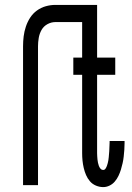

<svg xmlns="http://www.w3.org/2000/svg" viewBox="-20 -755 540 783"><path d="M74 0V-566Q74 -587 76.5 -607Q79 -627 85.5 -646.5Q92 -666 103 -683Q114 -700 130.5 -712Q147 -724 166.5 -729.5Q186 -735 206 -735H346V-665H206Q189 -665 173.5 -656.5Q158 -648 149.5 -633Q141 -618 138 -600.5Q135 -583 135 -566V0ZM401 8Q386 8 371.5 2Q357 -4 347 -15.5Q337 -27 331 -41Q325 -55 321.5 -70Q318 -85 316.5 -100Q315 -115 315 -130V-450H279V-520H315V-735H376V-520H450V-450H376V-130Q376 -124 376.5 -117.5Q377 -111 377.5 -104.5Q378 -98 379.5 -91.5Q381 -85 383 -79Q385 -73 389.5 -67.5Q394 -62 401 -62Q407 -62 410.5 -67.5Q414 -73 416 -78.5Q418 -84 419.5 -90Q421 -96 422 -102Q423 -108 423.5 -114Q424 -120 424.5 -126Q425 -132 425.5 -138Q426 -144 426 -150Q426 -156 426.5 -162Q427 -168 427 -174V-180H488V-171Q488 -158 487 -144Q486 -130 484.5 -116.5Q483 -103 480 -89.5Q477 -76 473 -63Q469 -50 463 -37.5Q457 -25 448 -14.5Q439 -4 426.5 2Q414 8 401 8Z"/></svg>

Font: Iosevka Fixed
Style: Regular
Weight: 400
Monospace: yes
Designer: Belleve Invis
Foundry: Belleve Invis
Version: Version 33.2.4